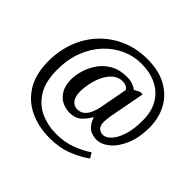

<svg xmlns="http://www.w3.org/2000/svg" viewBox="-196 -943 1313 1313"><g transform="rotate(45 460.5 -286.0)"><path d="M441 142Q332 142 246 101.5Q160 61 110.5 -20.5Q61 -102 61 -225Q61 -330 95.5 -419Q130 -508 193 -574Q256 -640 341.5 -677Q427 -714 530 -714Q643 -714 719 -671Q795 -628 833.5 -555.5Q872 -483 872 -392Q872 -295 842 -224Q812 -153 766 -115Q720 -77 673 -77Q584 -77 554 -169H548Q527 -130 495.5 -103.5Q464 -77 413 -77Q372 -77 337 -95.5Q302 -114 280.5 -152Q259 -190 259 -248Q259 -288 273.5 -336.5Q288 -385 318.5 -429Q349 -473 398.5 -501Q448 -529 518 -529Q551 -529 575 -520Q599 -511 614 -499L654 -520H678L630 -266Q629 -263 626 -240Q623 -217 623 -199Q623 -162 640.5 -146.5Q658 -131 680 -131Q709 -131 738 -161.5Q767 -192 786 -250.5Q805 -309 805 -393Q805 -482 769 -542Q733 -602 669.5 -632.5Q606 -663 524 -663Q451 -663 383.5 -633Q316 -603 262 -546Q208 -489 176.5 -408Q145 -327 145 -225Q145 -112 187.5 -42.5Q230 27 299.5 58.5Q369 90 452 90Q534 90 600.5 64Q667 38 711 7L734 44Q684 82 609 112Q534 142 441 142ZM433 -131Q466 -131 486.5 -149.5Q507 -168 519 -196Q531 -224 537 -254L575 -458Q569 -472 553 -479.5Q537 -487 520 -487Q477 -487 446.5 -460Q416 -433 397 -392.5Q378 -352 369.5 -309Q361 -266 361 -235Q361 -183 381 -157Q401 -131 433 -131Z"/></g></svg>

Font: Noto Serif Hentaigana Medium
Style: Regular
Weight: 500
Designer: Kazuhiro Yamada
Foundry: nipponia
Version: Version 1.000; ttfautohint (v1.8.4.7-5d5b)